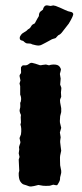

<svg xmlns="http://www.w3.org/2000/svg" viewBox="-20 -684 301 706"><path d="M65.4 -443.8H71.8Q78.6 -443.4 84 -447.3Q88.9 -451.2 92.8 -452.6Q96.7 -454.1 110.4 -449.7Q124 -445.3 126.5 -444.3Q128.9 -443.4 136.7 -445.3Q144.5 -446.8 148.9 -446.8L160.2 -443.8Q170.9 -447.8 184.6 -446.3Q198.2 -444.8 203.1 -432.1Q205.1 -428.2 202.6 -421.4Q200.2 -414.1 200.2 -412.1L203.1 -395L201.2 -373L205.1 -362.8Q206.1 -360.8 205.1 -353.5Q204.1 -346.2 204.1 -344.2L205.1 -328.1L201.2 -318.8Q200.2 -316.9 201.2 -307.1L205.1 -286.1V-272L201.2 -256.8Q199.2 -235.8 201.2 -230L205.1 -213.9L200.2 -196.8L203.1 -179.2Q200.2 -165 201.7 -156.7Q203.1 -148.4 203.1 -145L205.1 -129.9L201.2 -111.8Q200.2 -108.4 200.7 -93.8Q201.2 -79.1 201.2 -76.2L205.1 -56.2Q206.1 -48.8 203.1 -40Q200.2 -31.2 200.7 -25.4Q201.2 -19.5 190.9 -3.9Q189 -2 183.1 -3.4Q177.2 -4.9 175.8 -4.9L163.1 -1Q147 0 138.2 -1L121.1 -3.9L105.5 0Q93.8 2.9 86.9 1L76.2 -2.9Q74.2 -3.9 67.9 -5.4Q61.5 -6.8 54.7 -16.6Q48.3 -26.4 48.8 -47.9L50.8 -56.2L48.8 -97.2L51.8 -106.9L48.8 -120.1L50.8 -134.8L49.8 -143.1Q49.8 -145 51.8 -149.9Q53.7 -155.3 54.7 -158.2Q55.7 -161.1 53.7 -167.5Q52.2 -173.8 51.8 -176.3L57.1 -189.9Q60.1 -211.9 55.2 -226.1L57.1 -233.9L56.2 -252.9L57.1 -261.2Q50.3 -274.9 52.7 -282.2Q55.2 -289.6 54.7 -295.9Q54.2 -302.7 54.2 -306.2Q57.1 -309.1 57.6 -318.4Q58.1 -327.6 54.2 -335.9V-367.2L51.8 -377L55.2 -388.2L51.8 -404.8Q51.8 -407.2 53.7 -410.2Q55.7 -413.1 57.1 -415Q58.1 -417 57.1 -427.7Q56.2 -438.5 59.1 -439Q62 -443.8 65.4 -443.8ZM73.2 -526.9Q70.8 -528.8 69.3 -529.8Q67.9 -531.2 66.9 -532.2Q65.9 -533.7 59.6 -535.2Q53.7 -536.6 52.7 -542Q51.8 -547.9 54.7 -551.8Q57.6 -555.7 59.1 -558.1Q60.1 -560.1 69.8 -565.9Q79.6 -571.3 83 -576.2Q89.8 -579.1 93.3 -585.4Q96.7 -592.3 101.6 -594.7Q106.9 -597.2 107.9 -598.1L117.2 -615.2L123 -625Q123 -637.2 129.4 -642.1Q135.7 -647 138.2 -648.9L139.2 -653.8Q144.5 -666 154.3 -664.1Q164.1 -662.1 166 -662.1L175.8 -664.1Q176.8 -664.1 185.1 -662.1L205.1 -653.8Q210 -651.9 218.8 -647.5Q231 -641.6 238.8 -640.6Q246.6 -639.6 249 -633.8Q251.5 -627.9 232.9 -597.2Q230 -594.2 219.2 -579.6Q204.1 -558.6 198.7 -556.6Q193.4 -554.7 190.4 -550.3Q187 -545.9 185.1 -544.4Q183.1 -543 178.2 -542Q173.8 -541 170.9 -539.6Q168 -538.1 160.2 -533.7Q152.3 -529.3 148.4 -527.3Q144.5 -525.4 134.3 -520Q124.5 -514.2 109.9 -518.1L98.1 -521Q94.7 -523.9 88.4 -523.9Q82 -523.9 79.1 -524.4Q76.2 -524.9 73.2 -526.9Z"/></svg>

Font: AntiqueNobleBoldCondensed
Style: BoldCondensed
Weight: 700
Version: Version 001.000